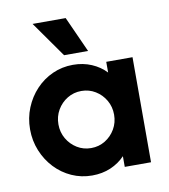

<svg xmlns="http://www.w3.org/2000/svg" viewBox="-73 -675 661 750"><g transform="rotate(-10 257.0 -300.0)"><path d="M233.3 11.1Q190.3 11.1 152.4 -5.9Q114.6 -22.9 86.1 -53.1Q57.6 -83.3 41.3 -123.3Q25 -163.2 25 -208.3Q25 -253.5 41.3 -293.4Q57.6 -333.3 86.1 -363.5Q114.6 -393.8 152.4 -410.8Q190.3 -427.8 233.3 -427.8Q273.6 -427.8 306.9 -413.5Q340.3 -399.3 363.9 -374.3V-416.7H468.1V0H363.9V-42.4Q340.3 -17.4 306.9 -3.1Q273.6 11.1 233.3 11.1ZM247.9 -95.1Q278.5 -95.1 303.5 -110.4Q328.5 -125.7 343.4 -151.4Q358.3 -177.1 358.3 -208.3Q358.3 -239.6 343.4 -265.3Q328.5 -291 303.5 -306.2Q278.5 -321.5 247.9 -321.5Q217.4 -321.5 192.4 -306.2Q167.4 -291 152.4 -265.3Q137.5 -239.6 137.5 -208.3Q137.5 -177.1 152.4 -151.4Q167.4 -125.7 192.4 -110.4Q217.4 -95.1 247.9 -95.1ZM206.2 -470.8 106.2 -612.5H237.5L301.4 -470.8Z"/></g></svg>

Font: Afacad Flux
Style: Bold
Weight: 700
Designer: Kristian Moeller
Foundry: Dicotype
Version: Version 1.100